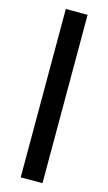

<svg xmlns="http://www.w3.org/2000/svg" viewBox="-140 -768 582 1030"><g transform="rotate(15 150.5 -252.5)"><path d="M90 215V-720H211V215Z"/></g></svg>

Font: Radio Canada SemiBold
Style: Regular
Weight: 600
Designer: Charles Daoud, Etienne Aubert Bonn, Alexandre Saumier Demers, Jacques Le Bailly
Foundry: Radio-Canada
Version: Version 2.104; ttfautohint (v1.8.4.7-5d5b);gftools[0.9.28.de